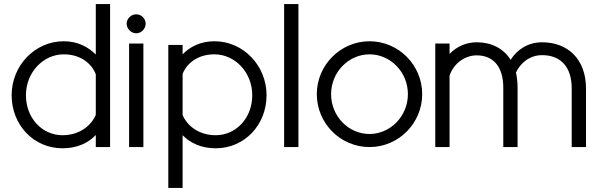

<svg xmlns="http://www.w3.org/2000/svg" viewBox="-20 -720 2955 940"><path d="M449 0H519V-700H449V-453C413 -489 362 -518 292 -518C151 -518 37 -399 37 -254C37 -108 145 6 286 6C355 6 410 -18 449 -59ZM449 -356V-158C428 -107 371 -58 286 -58C187 -58 107 -141 107 -254C107 -366 192 -454 292 -454C380 -454 432 -403 449 -356Z M600 -604C600 -579 622 -557 647 -557C672 -557 693 -579 693 -604C693 -629 672 -650 647 -650C622 -650 600 -629 600 -604ZM612 -507V0H682V-507Z M874 -454V-500H804V200H874V-58C913 -18 968 6 1036 6C1177 6 1285 -108 1285 -254C1285 -399 1171 -518 1030 -518C960 -518 909 -490 874 -454ZM874 -157V-358C892 -405 943 -454 1030 -454C1130 -454 1215 -366 1215 -254C1215 -141 1135 -58 1036 -58C952 -58 895 -106 874 -157Z M1441 0V-700H1371V0Z M2047 -259C2047 -402 1931 -518 1789 -518C1648 -518 1531 -402 1531 -259C1531 -116 1647 0 1789 0C1932 0 2047 -117 2047 -259ZM1977 -259C1977 -151 1891 -64 1789 -64C1687 -64 1601 -150 1601 -259C1601 -368 1688 -454 1789 -454C1891 -454 1977 -368 1977 -259Z M2181 -456V-507H2111V0H2181V-350C2204 -416 2262 -449 2314 -449C2391 -449 2444 -398 2444 -291V0H2514V-291C2514 -318 2511 -342 2506 -365C2527 -410 2572 -450 2634 -450C2721 -450 2779 -397 2779 -287V0H2849V-287C2849 -430 2760 -513 2634 -513C2565 -513 2511 -477 2480 -427C2445 -483 2386 -513 2314 -513C2264 -513 2216 -493 2181 -456Z"/></svg>

Font: LilGrotesk
Style: Regular
Weight: 400
Designer: Bastien Sozeau
Foundry: NBR — Bastien Sozeau
Version: Version 2.001